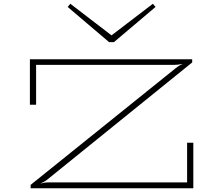

<svg xmlns="http://www.w3.org/2000/svg" viewBox="-20 -1001 1180 1021"><path d="M143 -18 915 -639Q925 -647 935.5 -653Q946 -659 950 -660V-661Q925 -656 906 -656H172V-444H139V-686H1002V-669L229 -44Q218 -35 197 -26V-25Q200 -26 211.5 -28.5Q223 -31 235 -31H975V-242H1008V0H143ZM807 -964 586 -777H560L340 -964L354 -981L573 -813L793 -981Z"/></svg>

Font: BioRhyme Expanded ExtraLight
Style: Regular
Weight: 275
Width: 7
Designer: Aoife Mooney
Foundry: Aoife Mooney Type
Version: Version 1.000